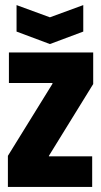

<svg xmlns="http://www.w3.org/2000/svg" viewBox="-20 -734 397 754"><path d="M11 -122 186 -405V-408H15V-528H346V-404L172 -122V-120H342V0H11ZM45 -610 176 -561 307 -610V-714L176 -666L45 -714Z"/></svg>

Font: Bricolage Grotesque 96pt Condensed ExBd
Style: Regular
Weight: 800
Width: 3
Designer: Mathieu Triay
Foundry: Atelier Triay
Version: Version 1.001;Glyphs 3.2 (3207)